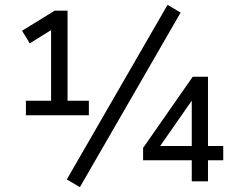

<svg xmlns="http://www.w3.org/2000/svg" viewBox="-20 -749 973 793"><path d="M87 -273V-333H191V-644H222L103 -570L71 -622L206 -705H259V-333H347V-273ZM310 24 256 -8 672 -729 726 -697ZM772 0V-87H571V-138L776 -432H839V-146H902V-87H839V0ZM772 -146V-352H785L629 -128L628 -146Z"/></svg>

Font: Nunito Sans 12pt ExtraLight 11pt
Style: Regular
Weight: 400
Version: Version 3.101;gftools[0.9.27]